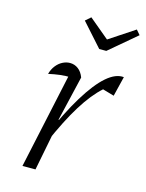

<svg xmlns="http://www.w3.org/2000/svg" viewBox="-109 -773 640 840"><g transform="rotate(15 211.5 -353.0)"><path d="M76 0 175 -459 185 -429Q156 -430 131.5 -427Q107 -424 80 -418Q86 -440 98.5 -456Q111 -472 127.5 -480.5Q144 -489 161 -489Q182 -489 198.5 -476.5Q215 -464 224 -440L176 -236L181 -235L135 0ZM152 -128 141 -154Q191 -270 237.5 -346Q284 -422 325.5 -458Q367 -494 404 -490L382 -400L330 -415Q286 -376 242.5 -306Q199 -236 152 -128ZM268 -581 175 -685 199 -706 290 -630 405 -706 423 -685 300 -581Z"/></g></svg>

Font: Piazzolla Thin ExtraLight
Style: Italic
Weight: 250
Italic angle: -11.3°
Version: Version 2.005